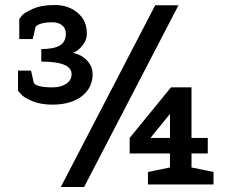

<svg xmlns="http://www.w3.org/2000/svg" viewBox="-20 -736 909 767"><path d="M833 1H571V-49L659 -67V-123H498V-185L663 -387H745V-185H810V-123H745V-67L833 -49ZM316 11H223L600 -715H693ZM52 -454H104L115 -405Q126 -387 190 -387Q224 -387 245 -401.5Q266 -416 266 -440Q266 -490 145 -490V-540Q194 -540 218.5 -554Q243 -568 243 -602Q243 -622 228.5 -634.5Q214 -647 189 -647Q164 -647 147 -642.5Q130 -638 122 -629L111 -580H57V-660Q61 -666 69 -675.5Q77 -685 111 -700.5Q145 -716 199 -716Q253 -716 290 -685Q327 -654 327 -602Q327 -578 313 -559Q294 -533 272 -525Q322 -513 342 -474Q350 -458 350 -440Q350 -385 306.5 -351.5Q263 -318 189 -318Q143 -318 109 -332Q75 -346 64 -360L52 -373ZM659 -185V-281L581 -185Z"/></svg>

Font: Belgrano
Style: Regular
Weight: 400
Version: Version 1.002